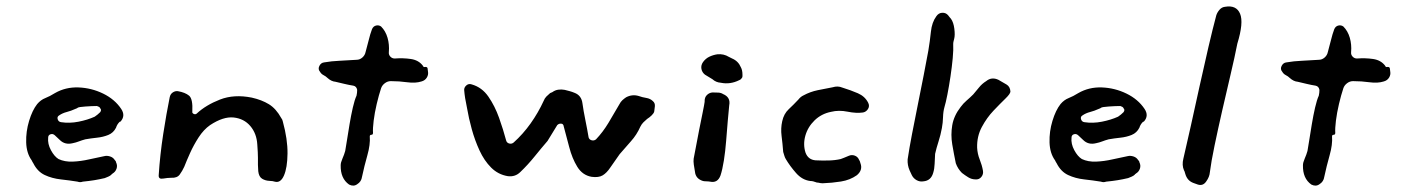

<svg xmlns="http://www.w3.org/2000/svg" viewBox="-20 -556 4373 594"><path d="M355 -219Q369 -198 353 -180Q352 -180 351.5 -179.5Q351 -179 350 -179Q342 -171 339 -161Q331 -145 315 -138.5Q299 -132 280 -130Q261 -128 244 -125Q233 -122 224 -118.5Q215 -115 205 -113Q181 -107 165 -123Q161 -127 157 -130.5Q153 -134 149 -138Q143 -143 136 -140.5Q129 -138 129 -130Q127 -111 137.5 -91.5Q148 -72 161 -64Q180 -55 205 -56Q230 -57 256 -63Q282 -69 303 -73Q311 -75 320.5 -72Q330 -69 335 -61Q336 -60 337.5 -58Q339 -56 339 -54Q344 -44 340.5 -34Q337 -24 328 -19Q328 -18 327 -18Q326 -18 325 -16Q321 -12 315 -9.5Q309 -7 304 -5Q287 -1 271.5 1.5Q256 4 236 6Q228 9 220 6Q195 2 168 -1Q141 -4 118.5 -14.5Q96 -25 83 -51Q82 -53 80.5 -55Q79 -57 78 -60Q62 -82 61 -115.5Q60 -149 70 -182Q80 -215 95 -234Q106 -247 120 -252.5Q134 -258 150 -268Q183 -287 223 -285.5Q263 -284 299 -266.5Q335 -249 355 -219ZM290 -221Q289 -224 286 -225.5Q283 -227 280 -228Q265 -228 244.5 -226.5Q224 -225 221 -223Q219 -221 213 -219Q200 -213 186.5 -209.5Q173 -206 163 -199Q156 -195 158.5 -187Q161 -179 169 -178Q195 -174 223 -179.5Q251 -185 273 -195Q282 -201 290 -209Q295 -216 290 -221Z M855 -180Q870 -125 869.5 -81Q869 -37 858.5 -13Q848 11 830 6Q825 4 813 3.5Q801 3 791 -3Q781 -9 779 -26Q778 -38 778 -46Q778 -54 778 -68Q778 -82 776 -109Q774 -143 754.5 -166Q735 -189 703 -192.5Q671 -196 630 -169Q610 -155 594.5 -131Q579 -107 568 -82.5Q557 -58 550 -40Q544 -27 536 -16Q528 -5 510 -6Q499 -6 484.5 -3.5Q470 -1 471 -14Q475 -77 485 -141.5Q495 -206 505 -255Q507 -265 514.5 -270Q522 -275 530 -274Q553 -270 565 -260Q577 -250 575 -211Q574 -206 579.5 -203.5Q585 -201 589 -205Q617 -231 660.5 -248Q704 -265 759 -254Q790 -247 812 -233.5Q834 -220 850 -191Q854 -186 855 -180Z M1304 -335Q1306 -325 1300.5 -316Q1295 -307 1284 -304Q1265 -298 1240 -301.5Q1215 -305 1189 -305Q1179 -305 1170.5 -298.5Q1162 -292 1159 -283Q1152 -262 1145.5 -234.5Q1139 -207 1136 -182.5Q1133 -158 1134 -145Q1134 -139 1129 -139Q1124 -139 1124 -134Q1126 -109 1116.5 -75.5Q1107 -42 1100 -9Q1098 6 1085 14Q1074 22 1060 15Q1033 -4 1034 -45Q1034 -53 1039.5 -65.5Q1045 -78 1048 -89Q1050 -100 1053.5 -122.5Q1057 -145 1061.5 -172Q1066 -199 1071.5 -223Q1077 -247 1083 -260Q1084 -265 1084.5 -269Q1085 -273 1085 -278Q1083 -289 1073 -291Q1060 -293 1045.5 -296.5Q1031 -300 1018 -303Q1005 -304 993 -315Q988 -320 981 -323.5Q974 -327 970 -334Q963 -342 968 -352Q973 -362 983 -363Q1006 -367 1030.5 -368Q1055 -369 1083 -371Q1093 -371 1101 -378Q1109 -385 1111 -395Q1117 -416 1121 -433Q1125 -450 1131 -466Q1135 -475 1143.5 -477Q1152 -479 1159 -474Q1173 -460 1179 -439Q1185 -418 1183 -395Q1182 -387 1187.5 -381Q1193 -375 1201 -375Q1227 -377 1251 -373.5Q1275 -370 1288 -353Q1290 -347 1296 -349Q1303 -349 1303 -343Q1303 -341 1303.5 -339Q1304 -337 1304 -335Z M2004 -211Q2003 -206 1996.5 -199.5Q1990 -193 1982 -188Q1976 -183 1970.5 -177.5Q1965 -172 1961 -164Q1950 -139 1932 -119Q1914 -99 1897 -79Q1879 -54 1868 -37.5Q1857 -21 1844.5 -13.5Q1832 -6 1810 -9Q1782 -14 1766 -40Q1750 -66 1741 -101Q1732 -136 1724 -165Q1723 -173 1716 -173.5Q1709 -174 1704 -169Q1698 -159 1690.5 -147Q1683 -135 1674 -120Q1655 -98 1634 -72Q1613 -46 1590 -24Q1574 -8 1551 -11Q1521 -16 1499.5 -37.5Q1478 -59 1463.5 -90.5Q1449 -122 1439.5 -156.5Q1430 -191 1425 -221Q1421 -240 1419 -252.5Q1417 -265 1416 -278Q1416 -286 1423 -292Q1430 -298 1439 -295Q1471 -286 1491 -257Q1511 -228 1524 -191.5Q1537 -155 1546 -121Q1548 -114 1555.5 -112Q1563 -110 1569 -115Q1598 -141 1621.5 -174Q1645 -207 1662 -244Q1665 -252 1670.5 -257.5Q1676 -263 1682 -268L1689 -271Q1697 -277 1707 -278.5Q1717 -280 1727 -278Q1735 -276 1742.5 -274Q1750 -272 1757 -269Q1779 -261 1782 -236Q1785 -214 1791 -184.5Q1797 -155 1801 -131Q1803 -124 1810.5 -122Q1818 -120 1824 -125Q1845 -147 1862.5 -176Q1880 -205 1896 -233Q1900 -241 1905.5 -246Q1911 -251 1917 -255Q1936 -265 1956 -259Q1967 -255 1979.5 -253Q1992 -251 2000 -243Q2007 -237 2006 -227Q2005 -217 2004 -211Z M2277 -325Q2277 -324 2277 -321Q2277 -318 2276 -316Q2275 -314 2272.5 -311.5Q2270 -309 2267 -308Q2239 -294 2210 -300Q2195 -301 2184 -311Q2178 -315 2172.5 -318Q2167 -321 2161 -325Q2152 -332 2150 -343Q2148 -354 2155 -364Q2163 -375 2174.5 -380.5Q2186 -386 2199 -388Q2219 -390 2235 -380Q2238 -379 2240 -377.5Q2242 -376 2245 -375Q2264 -367 2272 -348Q2277 -339 2277 -325ZM2236 -230Q2234 -211 2231.5 -181.5Q2229 -152 2226.5 -120Q2224 -88 2219.5 -59.5Q2215 -31 2209 -13Q2200 11 2177 6Q2171 5 2165.5 5Q2160 5 2155 4Q2132 -3 2130 -25Q2128 -36 2126.5 -46.5Q2125 -57 2126 -65Q2128 -74 2132.5 -99Q2137 -124 2143 -154Q2149 -184 2154 -208.5Q2159 -233 2160 -241V-244Q2160 -255 2167 -262Q2174 -269 2184 -270Q2194 -270 2202.5 -269.5Q2211 -269 2217 -265Q2241 -255 2236 -230Z M2666 -238Q2671 -228 2665.5 -219Q2660 -210 2650 -208Q2629 -205 2602 -210.5Q2575 -216 2551 -210Q2521 -204 2500 -183.5Q2479 -163 2471.5 -136Q2464 -109 2472 -84Q2480 -62 2503 -60Q2523 -59 2543.5 -59.5Q2564 -60 2581 -64Q2584 -65 2591.5 -68Q2599 -71 2606 -74Q2615 -78 2624.5 -74.5Q2634 -71 2638 -61Q2640 -59 2642 -51Q2650 -30 2631 -14Q2610 1 2582 5.5Q2554 10 2525 11Q2522 11 2518.5 10.5Q2515 10 2511 9Q2506 9 2505 8Q2495 4 2487 4Q2462 1 2443 -20.5Q2424 -42 2411 -64Q2408 -69 2406.5 -74.5Q2405 -80 2403 -86Q2401 -112 2398 -135.5Q2395 -159 2400 -181Q2405 -204 2420 -218Q2435 -232 2450 -248Q2457 -257 2466 -261Q2486 -272 2510 -277Q2534 -282 2556 -286Q2572 -291 2586 -285Q2612 -277 2634 -267.5Q2656 -258 2666 -238Z M2932 -436Q2931 -432 2930 -428Q2929 -424 2929 -420Q2930 -403 2927.5 -376Q2925 -349 2920.5 -319Q2916 -289 2911 -263.5Q2906 -238 2902 -225Q2898 -211 2897.5 -193.5Q2897 -176 2894 -160Q2890 -138 2883.5 -118Q2877 -98 2873 -80Q2872 -64 2871.5 -49Q2871 -34 2867 -21Q2860 3 2837 5Q2826 7 2816 1.5Q2806 -4 2801 -14Q2799 -18 2797.5 -21.5Q2796 -25 2794 -29Q2787 -45 2788 -63Q2793 -97 2801.5 -141Q2810 -185 2819.5 -232Q2829 -279 2837.5 -322.5Q2846 -366 2852 -399Q2857 -429 2860 -458Q2863 -487 2877 -506Q2884 -516 2895 -516.5Q2906 -517 2913 -509Q2916 -505 2918.5 -502Q2921 -499 2922 -498Q2930 -487 2932.5 -467Q2935 -447 2932 -436ZM3106 -273Q3106 -266 3090.5 -251Q3075 -236 3054 -214Q3033 -192 3017.5 -163Q3002 -134 3003 -99Q3004 -80 3011 -62.5Q3018 -45 3021 -28Q3023 -17 3016 -8.5Q3009 0 2998 -1Q2986 -1 2975.5 -7.5Q2965 -14 2956 -21Q2943 -34 2937 -51Q2931 -80 2926 -109.5Q2921 -139 2926 -168.5Q2931 -198 2952 -225Q2960 -236 2970.5 -245Q2981 -254 2991 -264Q2999 -273 3008.5 -285Q3018 -297 3031 -305Q3048 -319 3069 -309Q3083 -301 3094 -294.5Q3105 -288 3106 -273Z M3521 -219Q3535 -198 3519 -180Q3518 -180 3517.5 -179.5Q3517 -179 3516 -179Q3508 -171 3505 -161Q3497 -145 3481 -138.5Q3465 -132 3446 -130Q3427 -128 3410 -125Q3399 -122 3390 -118.5Q3381 -115 3371 -113Q3347 -107 3331 -123Q3327 -127 3323 -130.5Q3319 -134 3315 -138Q3309 -143 3302 -140.5Q3295 -138 3295 -130Q3293 -111 3303.5 -91.5Q3314 -72 3327 -64Q3346 -55 3371 -56Q3396 -57 3422 -63Q3448 -69 3469 -73Q3477 -75 3486.5 -72Q3496 -69 3501 -61Q3502 -60 3503.5 -58Q3505 -56 3505 -54Q3510 -44 3506.5 -34Q3503 -24 3494 -19Q3494 -18 3493 -18Q3492 -18 3491 -16Q3487 -12 3481 -9.5Q3475 -7 3470 -5Q3453 -1 3437.5 1.5Q3422 4 3402 6Q3394 9 3386 6Q3361 2 3334 -1Q3307 -4 3284.5 -14.5Q3262 -25 3249 -51Q3248 -53 3246.5 -55Q3245 -57 3244 -60Q3228 -82 3227 -115.5Q3226 -149 3236 -182Q3246 -215 3261 -234Q3272 -247 3286 -252.5Q3300 -258 3316 -268Q3349 -287 3389 -285.5Q3429 -284 3465 -266.5Q3501 -249 3521 -219ZM3456 -221Q3455 -224 3452 -225.5Q3449 -227 3446 -228Q3431 -228 3410.5 -226.5Q3390 -225 3387 -223Q3385 -221 3379 -219Q3366 -213 3352.5 -209.5Q3339 -206 3329 -199Q3322 -195 3324.5 -187Q3327 -179 3335 -178Q3361 -174 3389 -179.5Q3417 -185 3439 -195Q3448 -201 3456 -209Q3461 -216 3456 -221Z M3808 -421Q3800 -380 3787 -325Q3774 -270 3761 -213Q3748 -156 3737.5 -105.5Q3727 -55 3723 -23Q3722 -9 3712 5Q3702 20 3686 15Q3682 14 3679 12.5Q3676 11 3672 10Q3653 3 3647 -18Q3646 -20 3645.5 -23Q3645 -26 3643 -29Q3636 -45 3641 -65Q3651 -107 3664 -166Q3677 -225 3691 -288.5Q3705 -352 3718.5 -410Q3732 -468 3743 -509Q3746 -518 3753 -526Q3760 -534 3770 -535Q3805 -541 3816.5 -513.5Q3828 -486 3808 -421Z M4281 -335Q4283 -325 4277.5 -316Q4272 -307 4261 -304Q4242 -298 4217 -301.5Q4192 -305 4166 -305Q4156 -305 4147.5 -298.5Q4139 -292 4136 -283Q4129 -262 4122.5 -234.5Q4116 -207 4113 -182.5Q4110 -158 4111 -145Q4111 -139 4106 -139Q4101 -139 4101 -134Q4103 -109 4093.5 -75.5Q4084 -42 4077 -9Q4075 6 4062 14Q4051 22 4037 15Q4010 -4 4011 -45Q4011 -53 4016.5 -65.5Q4022 -78 4025 -89Q4027 -100 4030.5 -122.5Q4034 -145 4038.5 -172Q4043 -199 4048.5 -223Q4054 -247 4060 -260Q4061 -265 4061.5 -269Q4062 -273 4062 -278Q4060 -289 4050 -291Q4037 -293 4022.5 -296.5Q4008 -300 3995 -303Q3982 -304 3970 -315Q3965 -320 3958 -323.5Q3951 -327 3947 -334Q3940 -342 3945 -352Q3950 -362 3960 -363Q3983 -367 4007.5 -368Q4032 -369 4060 -371Q4070 -371 4078 -378Q4086 -385 4088 -395Q4094 -416 4098 -433Q4102 -450 4108 -466Q4112 -475 4120.5 -477Q4129 -479 4136 -474Q4150 -460 4156 -439Q4162 -418 4160 -395Q4159 -387 4164.5 -381Q4170 -375 4178 -375Q4204 -377 4228 -373.5Q4252 -370 4265 -353Q4267 -347 4273 -349Q4280 -349 4280 -343Q4280 -341 4280.5 -339Q4281 -337 4281 -335Z"/></svg>

Font: Slackside One
Style: Regular
Weight: 400
Version: Version 1.000